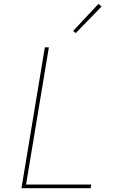

<svg xmlns="http://www.w3.org/2000/svg" viewBox="-20 -982 640 1002"><path d="M92 0 214 -735H235L116 -19H456L453 0ZM375 -809 362 -821 494 -962 510 -948Z"/></svg>

Font: Iosevka Curly Thin Extended
Style: Italic
Weight: 100
Width: 7
Italic angle: -9°
Monospace: yes
Designer: Belleve Invis
Foundry: Belleve Invis
Version: Version 11.1.0; ttfautohint (v1.8.3)